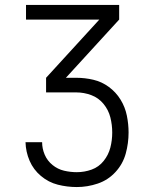

<svg xmlns="http://www.w3.org/2000/svg" viewBox="-20 -550 616 775"><path d="M290 205Q333 205 374.5 191Q416 177 446 144.5Q476 112 487.5 70Q499 28 499 -15Q499 -49 492 -83.5Q485 -118 466.5 -148Q448 -178 419.5 -199Q391 -220 357 -228Q323 -236 288 -236H246L461 -471V-530H85V-471H381L166 -236V-177H288Q319 -177 348.5 -166Q378 -155 398 -130.5Q418 -106 425.5 -76Q433 -46 433 -15Q433 16 425.5 45.5Q418 75 398.5 99.5Q379 124 350 134.5Q321 145 290 145Q264 145 238.5 139Q213 133 192 116Q171 99 160.5 74.5Q150 50 150 24H83Q84 63 99.5 99Q115 135 145.5 160.5Q176 186 213.5 195.5Q251 205 290 205Z"/></svg>

Font: Iosevka Sparkle Light
Style: Regular
Weight: 300
Designer: Belleve Invis
Foundry: Belleve Invis
Version: Version 4.5.0; ttfautohint (v1.8.3)